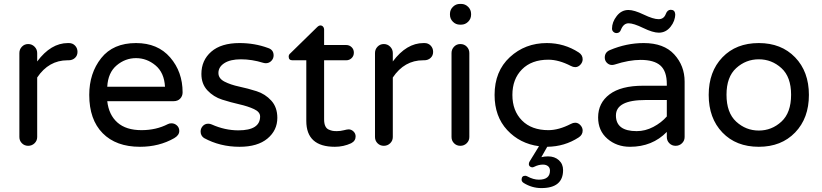

<svg xmlns="http://www.w3.org/2000/svg" viewBox="-20 -740 4201 981"><path d="M332 -520Q351 -520 363.5 -507Q376 -494 376 -475Q376 -456 363 -444Q350 -432 330 -432H325Q229 -432 170 -344V-40Q170 -21 156.5 -8Q143 5 124 5Q105 5 92 -8Q79 -21 79 -40V-469Q79 -488 92 -501.5Q105 -515 124 -515Q143 -515 156.5 -501.5Q170 -488 170 -469V-426Q240 -520 327 -520Z M856 -110Q872 -110 884 -99Q896 -88 896 -71Q896 -49 870 -34Q793 10 695 10Q573 10 504.5 -59.5Q436 -129 436 -255Q436 -366 497 -443Q558 -520 675 -520Q786 -520 849.5 -446.5Q913 -373 913 -268Q913 -249 900.5 -236Q888 -223 867 -223H528Q536 -153 580 -114Q624 -75 703 -75Q778 -75 838 -106Q846 -110 856 -110ZM528 -297H823Q819 -369 774.5 -406Q730 -443 675 -443Q620 -443 576 -406Q532 -369 528 -297Z M1096 -367Q1096 -339 1127 -323Q1158 -307 1202.5 -297.5Q1247 -288 1291 -274Q1335 -260 1366 -226Q1397 -192 1397 -138Q1397 -74 1346.5 -32Q1296 10 1204 10Q1104 10 1022 -35Q1005 -47 1005 -68Q1005 -84 1016 -96Q1027 -108 1044 -108Q1053 -108 1062 -104Q1129 -74 1198 -74Q1309 -74 1309 -145Q1309 -168 1278 -182.5Q1247 -197 1203 -207Q1159 -217 1115 -231Q1071 -245 1040 -278Q1009 -311 1009 -362Q1009 -432 1059.5 -476Q1110 -520 1204 -520Q1281 -520 1349 -495Q1378 -486 1378 -457Q1378 -441 1366.5 -429Q1355 -417 1338 -417Q1333 -417 1325 -419Q1267 -437 1211 -437Q1157 -437 1126.5 -417.5Q1096 -398 1096 -367Z M1761 -79Q1775 -79 1786 -68.5Q1797 -58 1797 -43Q1797 -20 1774 -8Q1735 10 1691 10Q1545 10 1545 -122V-432H1474Q1455 -432 1455 -451Q1455 -461 1464 -468L1600 -601Q1609 -610 1617 -610Q1625 -610 1630.5 -604Q1636 -598 1636 -590V-510H1749Q1765 -510 1776.5 -499Q1788 -488 1788 -471Q1788 -454 1776.5 -443Q1765 -432 1749 -432H1636V-130Q1636 -109 1642 -96Q1648 -83 1659.5 -78Q1671 -73 1679.5 -71.5Q1688 -70 1701 -70Q1719 -70 1736.5 -74.5Q1754 -79 1761 -79Z M2149 -520Q2168 -520 2180.5 -507Q2193 -494 2193 -475Q2193 -456 2180 -444Q2167 -432 2147 -432H2142Q2046 -432 1987 -344V-40Q1987 -21 1973.5 -8Q1960 5 1941 5Q1922 5 1909 -8Q1896 -21 1896 -40V-469Q1896 -488 1909 -501.5Q1922 -515 1941 -515Q1960 -515 1973.5 -501.5Q1987 -488 1987 -469V-426Q2057 -520 2144 -520Z M2332 -515Q2352 -515 2365 -501.5Q2378 -488 2378 -469V-40Q2378 -21 2364.5 -8Q2351 5 2332 5Q2313 5 2300 -8Q2287 -21 2287 -40V-469Q2287 -488 2300 -501.5Q2313 -515 2332 -515ZM2387 -669V-665Q2387 -644 2372 -629Q2357 -614 2336 -614H2330Q2309 -614 2294 -629Q2279 -644 2279 -665V-669Q2279 -690 2294 -705Q2309 -720 2330 -720H2336Q2357 -720 2372 -705Q2387 -690 2387 -669Z M2780 59Q2814 59 2835.5 78.5Q2857 98 2857 129Q2857 221 2746 221Q2698 221 2656 195Q2645 188 2645 178Q2645 158 2664 158Q2668 158 2674 161Q2705 178 2733 178Q2790 178 2790 132Q2790 117 2780 109Q2770 101 2754 101Q2732 101 2710 112Q2704 115 2700 115Q2693 115 2687.5 110.5Q2682 106 2682 99Q2682 91 2686 85L2734 7Q2636 -6 2571.5 -75.5Q2507 -145 2507 -255Q2507 -376 2585 -448Q2663 -520 2774 -520Q2863 -520 2937 -472Q2957 -459 2957 -437Q2957 -422 2945.5 -409.5Q2934 -397 2919 -397Q2908 -397 2897 -403Q2835 -435 2782 -435Q2696 -435 2647 -385.5Q2598 -336 2598 -255Q2598 -174 2647 -124.5Q2696 -75 2782 -75Q2835 -75 2897 -107Q2908 -113 2919 -113Q2934 -113 2945.5 -100.5Q2957 -88 2957 -73Q2957 -51 2937 -38Q2865 9 2776 10L2746 63Q2762 59 2780 59Z M3269 -520Q3372 -520 3425 -462Q3478 -404 3478 -323V-40Q3478 -21 3464.5 -8Q3451 5 3432 5Q3413 5 3400 -8Q3387 -21 3387 -40V-66Q3313 10 3199 10Q3131 10 3083.5 -31Q3036 -72 3036 -140Q3036 -214 3094.5 -258Q3153 -302 3266 -302H3387V-310Q3387 -376 3354.5 -405Q3322 -434 3253 -434Q3194 -434 3120 -410Q3112 -408 3107 -408Q3092 -408 3081 -419Q3070 -430 3070 -446Q3070 -473 3096 -484Q3181 -520 3269 -520ZM3233 -70Q3277 -70 3318 -91.5Q3359 -113 3387 -145V-229H3278Q3127 -229 3127 -150Q3127 -70 3233 -70ZM3430 -668Q3430 -633 3406 -603Q3382 -573 3346 -573Q3316 -573 3266.5 -597Q3217 -621 3192 -621Q3166 -621 3153 -589Q3147 -571 3130 -571Q3121 -571 3114 -577.5Q3107 -584 3107 -594Q3107 -627 3131 -658Q3155 -689 3191 -689Q3220 -689 3269 -665.5Q3318 -642 3345 -642Q3372 -642 3382 -669Q3390 -690 3407 -690Q3428 -690 3430 -668Z M3857 -520Q3972 -520 4042.5 -447Q4113 -374 4113 -255Q4113 -136 4042.5 -63Q3972 10 3857 10Q3741 10 3671 -63Q3601 -136 3601 -255Q3601 -374 3671 -447Q3741 -520 3857 -520ZM4022 -256Q4022 -347 3972.5 -392Q3923 -437 3857 -437Q3791 -437 3741.5 -392Q3692 -347 3692 -256Q3692 -164 3741.5 -118.5Q3791 -73 3857 -73Q3923 -73 3972.5 -118.5Q4022 -164 4022 -256Z"/></svg>

Font: Varela Round
Style: Regular
Weight: 400
Designer: Joe Prince
Foundry: Joe Prince
Version: Version 1.000